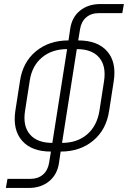

<svg xmlns="http://www.w3.org/2000/svg" viewBox="-20 -750 640 950"><path d="M223 55 232 0Q136 0 89 -54Q42 -108 56 -202L79 -350Q93 -443 158 -496.5Q223 -550 319 -550L327 -605Q335 -664 375.5 -697Q416 -730 477 -730H593L585 -685H469Q431 -685 406.5 -664Q382 -643 376 -605L367 -550Q463 -550 510 -496.5Q557 -443 543 -350L520 -202Q506 -108 441 -54Q376 0 280 0L272 55Q264 113 223.5 146.5Q183 180 122 180H9L17 135H130Q168 135 192.5 114Q217 93 223 55ZM239 -43 312 -507Q237 -507 187.5 -465.5Q138 -424 127 -350L104 -202Q92 -127 128 -85Q164 -43 239 -43ZM287 -43Q362 -43 411 -85Q460 -127 472 -202L495 -350Q506 -424 470.5 -465.5Q435 -507 360 -507Z"/></svg>

Font: NKDuy Mono Thin
Style: Italic
Weight: 100
Italic angle: -9°
Monospace: yes
Designer: NKDuy
Foundry: NKDuy
Version: Version 2.251; ttfautohint (v1.8.4.7-5d5b)